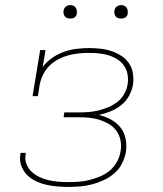

<svg xmlns="http://www.w3.org/2000/svg" viewBox="-20 -727 640 755"><path d="M249 8Q226 8 203.5 6Q181 4 160 -1Q139 -6 119.5 -15.5Q100 -25 85.5 -40Q71 -55 63.5 -76Q56 -97 60 -119Q60 -121 60.5 -122.5Q61 -124 61 -126H82Q81 -124 81 -123Q81 -122 81 -120Q77 -101 84 -82.5Q91 -64 104.5 -51.5Q118 -39 135 -31Q152 -23 171 -18.5Q190 -14 209.5 -12.5Q229 -11 249 -11Q270 -11 291 -12.5Q312 -14 333 -19.5Q354 -25 374.5 -33.5Q395 -42 412 -56.5Q429 -71 440 -91Q451 -111 454 -132Q458 -153 454 -174Q450 -195 438.5 -211.5Q427 -228 409.5 -238.5Q392 -249 372 -255.5Q352 -262 330.5 -264Q309 -266 288 -266H230L233 -285H291Q310 -285 329.5 -286.5Q349 -288 368.5 -293Q388 -298 407 -306Q426 -314 442.5 -327Q459 -340 469 -358.5Q479 -377 482 -396Q485 -416 481.5 -435Q478 -454 467.5 -469Q457 -484 441 -494Q425 -504 407 -509.5Q389 -515 369.5 -517Q350 -519 330 -519Q310 -519 289.5 -517Q269 -515 249 -509.5Q229 -504 209.5 -494Q190 -484 174.5 -468.5Q159 -453 149.5 -433.5Q140 -414 136 -394L129 -349H108L138 -530H159L148 -464Q164 -485 186 -500Q208 -515 232 -523.5Q256 -532 281 -535Q306 -538 331 -538Q353 -538 375.5 -535.5Q398 -533 418.5 -526Q439 -519 457 -507.5Q475 -496 487 -478.5Q499 -461 502.5 -438.5Q506 -416 503 -394Q499 -371 487 -349.5Q475 -328 456 -313Q437 -298 414.5 -289Q392 -280 369 -275Q394 -269 416 -257Q438 -245 453.5 -226Q469 -207 474 -181Q479 -155 475 -129Q471 -106 459.5 -83.5Q448 -61 429 -45Q410 -29 387.5 -18.5Q365 -8 342 -2Q319 4 295.5 6Q272 8 249 8ZM456 -654Q450 -654 444 -656Q438 -658 434.5 -663Q431 -668 430 -674Q429 -680 430 -686Q431 -691 433.5 -695Q436 -699 439.5 -701.5Q443 -704 447.5 -705.5Q452 -707 456 -707Q463 -707 468.5 -704.5Q474 -702 477.5 -697Q481 -692 482 -686Q483 -680 482 -674Q482 -669 479.5 -665Q477 -661 473 -658.5Q469 -656 465 -655Q461 -654 456 -654ZM256 -654Q250 -654 244 -656Q238 -658 234.5 -663Q231 -668 230 -674Q229 -680 230 -686Q231 -691 233.5 -695Q236 -699 239.5 -701.5Q243 -704 247.5 -705.5Q252 -707 256 -707Q263 -707 268.5 -704.5Q274 -702 277.5 -697Q281 -692 282 -686Q283 -680 282 -674Q282 -669 279.5 -665Q277 -661 273 -658.5Q269 -656 265 -655Q261 -654 256 -654Z"/></svg>

Font: Iosevka Curly Slab ThExObl
Style: Regular
Weight: 100
Width: 7
Italic angle: -9°
Monospace: yes
Designer: Belleve Invis
Foundry: Belleve Invis
Version: Version 11.1.0; ttfautohint (v1.8.3)